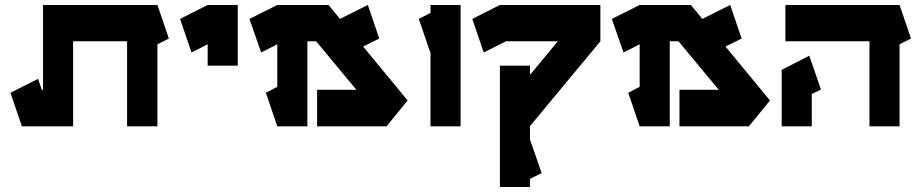

<svg xmlns="http://www.w3.org/2000/svg" viewBox="-20 -752 3706 772"><path d="M153 -732H274H491H613L659 -597L613 -574V-244H491V-586H274V-391V-244H68L22 -379L133 -435L148 -391H153V-586Z M815 -732H936V-488H815V-574L750 -541L704 -676Z M1095 -732H1216H1301L1347 -676L1459 -732L1505 -597L1440 -565L1619 -348L1534 -244H1255V-391H1413L1251 -586H1216V-244H1095L1049 -379L1095 -403V-574L1030 -541L983 -676Z M1711 -732H1775H1832V-244H1711V-542L1710 -541L1664 -676L1711 -700Z M1990 -732H2394V-586L2111 -245V-191L2158 -56L2111 -33V0H2046H1990V-305V-488H2111V-451L2223 -586H2014L1925 -541L1879 -676Z M2552 -732H2673H2758L2804 -676L2916 -732L2962 -597L2897 -565L3076 -348L2991 -244H2712V-391H2870L2708 -586H2673V-244H2552L2506 -379L2552 -403V-574L2487 -541L2440 -676Z M3138 -732H3476H3597L3643 -597L3597 -574V-244H3476V-586H3138ZM3234 -528 3281 -392 3244 -374V-244H3123V-471Z"/></svg>

Font: PatchSerif
Style: Regular
Weight: 400
Version: Version 1.1